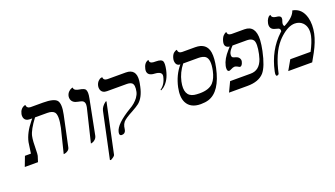

<svg xmlns="http://www.w3.org/2000/svg" viewBox="-67 -1092 3207 1840"><g transform="rotate(-20 1536.5 -172.5)"><path d="M412.6 12.2 473.6 -233.9Q499.5 -355.5 471.2 -389.6Q450.7 -412.6 399.9 -413.1H274.9Q200.7 -314.9 187.5 -255.9Q177.7 -210.9 177.2 -108.9Q176.8 -74.2 173.3 -58.1L154.8 0H20L58.1 -100.1H119.1Q121.6 -117.2 128.4 -164.6Q134.3 -206.5 135.3 -211.9Q154.3 -301.3 231.4 -395Q238.3 -403.3 246.6 -413.1H224.6Q174.8 -413.1 164.1 -453.1Q160.2 -469.2 163.6 -486.8Q175.3 -541.5 221.2 -555.7Q227.1 -557.1 227.5 -557.1Q231.4 -521 268.6 -520H394.5Q505.9 -520 535.2 -484.9Q564 -448.2 542 -344.2L476.1 -33.2Q472.2 -14.6 456.3 -3.2Q440.4 8.3 426.3 10.3Z M692.4 5.9 774.9 -335.9Q785.6 -387.7 753.9 -402.3Q739.7 -408.7 713.4 -413.1Q659.2 -422.4 647.5 -462.9Q643.6 -478 646.5 -494.1Q651.9 -519 668.2 -535.2Q684.6 -551.3 697.8 -555.2L711.4 -559.1Q710.4 -532.7 747.1 -522.9Q753.4 -521.5 765.1 -519Q812.5 -511.2 824.2 -495.6Q840.8 -471.2 827.1 -405.8L757.3 -50.8Q752.4 -28.3 736.3 -14.2Q720.2 0 706.1 2.9Z M818.4 220.2 809.6 215.8 908.7 -251Q918 -291 962.4 -324.2H971.2L863.3 184.1Q858.4 199.2 818.4 220.2ZM1048.3 -38.1Q1047.9 -35.2 1046.4 -26.4Q1043.9 -11.2 1042 -2.9Q1033.7 29.3 1001 29.8Q997.1 29.8 993.9 29.3Q990.7 28.8 988.3 27.6Q985.8 26.4 984.1 24.7Q982.4 22.9 981 20.8Q979.5 18.6 978.8 15.6Q978 12.7 978 9Q978 5.4 978.5 1.2Q979 -2.9 980 -7.8Q996.6 -83.5 1157.7 -180.2Q1211.9 -210 1246.6 -256.3Q1266.1 -283.7 1272 -310.1Q1286.6 -378.9 1260.7 -399.9Q1243.2 -412.6 1211.9 -413.1H1009.3Q960.9 -413.1 947.8 -451.7Q942.4 -468.8 945.8 -487.8Q952.1 -517.1 968.5 -533.9Q984.9 -550.8 998 -552.7L1011.2 -555.2Q1013.2 -521 1052.7 -520H1238.8Q1345.7 -520 1333.5 -402.3Q1331.1 -379.9 1323.2 -344.2Q1301.3 -241.7 1245.6 -195.8Q1223.1 -177.7 1168.9 -147.9Q1090.8 -106.9 1068.8 -80.6Q1053.7 -61 1048.3 -38.1Z M1499.5 -243.2 1495.1 -250Q1547.4 -284.7 1563.5 -360.8Q1572.8 -404.3 1514.2 -413.1Q1504.9 -414.6 1496.1 -415Q1424.8 -417.5 1424.3 -469.7Q1424.3 -478.5 1426.3 -486.8Q1439 -545.9 1479.5 -558.1Q1479.5 -558.1 1483.9 -559.1Q1481.4 -525.9 1520 -522Q1529.3 -521 1546.9 -521Q1604 -521 1614.7 -495.6Q1624 -472.2 1611.3 -411.1Q1589.4 -308.1 1526.4 -259.3Q1512.7 -249.5 1499.5 -243.2Z M1942.4 -413.1H1786.1Q1729.5 -341.8 1710.9 -256.8Q1680.2 -112.3 1782.7 -93.8Q1803.7 -90.3 1837.4 -89.8Q1933.6 -89.8 1977.5 -137.2Q2012.7 -176.3 2028.3 -249Q2052.7 -363.8 2009.8 -396Q1985.8 -412.6 1942.4 -413.1ZM1813 11.2Q1708.5 11.2 1670.9 -62Q1642.1 -119.6 1662.1 -214.8Q1687.5 -332.5 1757.3 -414.1Q1715.3 -414.1 1710.4 -461.9Q1709.5 -475.1 1711.9 -485.8Q1715.8 -505.4 1723.6 -519.8Q1731.4 -534.2 1739.7 -541Q1748 -547.9 1755.6 -551.8Q1763.2 -555.7 1768.1 -556.2L1772.9 -557.1Q1774.9 -521 1813 -520H1946.8Q2062.5 -520 2078.6 -417.5Q2087.4 -358.9 2067.9 -266.1Q2019.5 -40 1892.6 0.5Q1857.9 11.2 1813 11.2Z M2499 -248Q2521.5 -354 2500 -387.2Q2481.9 -412.6 2438 -413.1H2289.1Q2249.5 -372.1 2243.7 -346.2Q2237.3 -315.9 2251.5 -306.6Q2260.3 -301.8 2275.4 -297.9Q2313.5 -288.6 2320.3 -257.3Q2321.8 -248 2320.3 -240.2Q2310.1 -197.3 2288.1 -195.8Q2283.2 -195.8 2262.7 -208Q2249 -215.3 2236.3 -215.8Q2221.7 -215.8 2194.8 -201.7Q2184.6 -196.3 2177.7 -195.8Q2153.8 -195.8 2158.2 -237.3Q2159.2 -244.6 2160.6 -252Q2174.8 -317.9 2238.8 -388.7Q2248.5 -399.4 2260.7 -413.1Q2205.1 -419.9 2216.3 -475.1Q2220.7 -495.1 2228.3 -510.5Q2235.8 -525.9 2243.9 -533.9Q2252 -542 2259.3 -547.1Q2266.6 -552.2 2271.5 -553.7L2276.4 -555.2Q2278.3 -521 2316.9 -520H2448.7Q2562.5 -520 2555.7 -372.1Q2553.2 -325.7 2540.5 -265.1Q2508.8 -116.2 2461.9 -62Q2406.7 0 2292 0H2103L2150.4 -100.1H2360.4Q2451.7 -100.1 2486.8 -202.6Q2493.7 -223.6 2499 -248Z M2942.4 -533.2Q3035.6 -517.1 3063.5 -413.1Q3082 -340.8 3063.5 -252Q3046.4 -173.3 2997.6 -83L2951.2 0H2707L2764.2 -100.1H2971.2Q3014.6 -183.1 3027.3 -241.2Q3045.9 -329.6 2998 -377.4Q2967.3 -406.7 2920.4 -407.2Q2854.5 -407.2 2776.9 -337.9Q2757.8 -320.8 2741.2 -301.8Q2653.3 -201.7 2611.8 -8.8Q2609.9 0 2596.2 3.9Q2592.8 4.9 2590.8 4.9Q2574.2 2.9 2584 -42Q2627 -244.1 2764.2 -372.1Q2769.5 -377 2773.9 -380.9Q2779.3 -405.3 2759.3 -414.1Q2748.5 -418.5 2728 -422.9Q2678.7 -434.1 2679.7 -481.9Q2680.2 -489.7 2681.6 -497.1Q2687.5 -524.9 2699.7 -542Q2711.9 -559.1 2721.2 -562L2730 -564.9Q2731.4 -533.2 2772.5 -528.3Q2774.9 -527.8 2776.4 -527.8Q2819.8 -524.4 2823.2 -501.5Q2823.7 -493.7 2822.3 -484.9Q2820.3 -475.6 2816.4 -466.8Q2813.5 -458.5 2812.5 -453.1Q2808.1 -428.2 2820.8 -418Q2921.4 -468.3 2942.4 -533.2Z"/></g></svg>

Font: Linux Libertine Display Slanted O
Style: Slanted
Weight: 400
Designer: Philipp H. Poll
Foundry: Philipp H. Poll
Version: Version 5.0.9